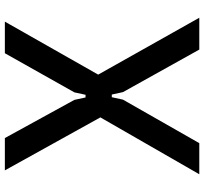

<svg xmlns="http://www.w3.org/2000/svg" viewBox="-45 -795 840 790"><g transform="rotate(90 375.0 -400.0)"><path d="M287 -384 53 -800H184L359 -486L369 -440H380L390 -486L569 -800H697L463 -393L681 0H548L391 -286L381 -332H370L360 -286L199 0H69Z"/></g></svg>

Font: Martian Mono sWd Rg
Style: Regular
Weight: 400
Width: 6
Monospace: yes
Designer: Roman Shamin
Foundry: Evil Martians
Version: Version 1.000